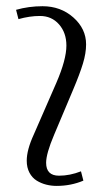

<svg xmlns="http://www.w3.org/2000/svg" viewBox="-20 -404 364 624"><path d="M32.2 -372.1Q73.7 -383.8 118.2 -383.8Q177.2 -383.8 218.5 -347.2Q259.8 -310.5 259.8 -259.8Q259.8 -231 249.5 -197.3Q239.3 -163.6 217.8 -112.8L155.8 34.2Q129.9 95.2 129.9 125Q129.9 167 171.9 167Q207 167 243.2 152.8L251 183.1Q210.4 200.2 164.1 200.2Q146.5 200.2 130.1 196Q113.8 191.9 99.1 182.9Q84.5 173.8 75.7 157.2Q66.9 140.6 66.9 118.2Q66.9 83 89.8 33.2L163.1 -134.8Q195.8 -210.4 195.8 -255.9Q195.8 -297.4 171.9 -324.7Q147.9 -352.1 109.9 -352.1Q76.2 -352.1 40 -341.8Z"/></svg>

Font: Gawaa
Style: Regular
Weight: 400
Designer: T. Christopher White
Version: Version 1.0